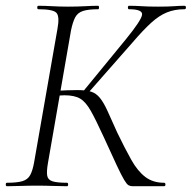

<svg xmlns="http://www.w3.org/2000/svg" viewBox="-24 -645 664 665"><path d="M435 0Q427 0 421 -3.5Q415 -7 406 -22Q397 -37 380.5 -72Q364 -107 335 -171Q308 -230 290.5 -261Q273 -292 253.5 -303.5Q234 -315 199 -315Q189 -315 178.5 -314Q168 -313 157 -312L159 -330Q215 -333 244 -333Q274 -333 291.5 -327.5Q309 -322 322 -306Q335 -290 348 -261.5Q361 -233 382 -186Q409 -130 431 -91Q453 -52 479.5 -32Q506 -12 544 -12Q549 -12 549 -6Q549 0 544 0ZM0 0Q-4 0 -4 -6Q-4 -12 0 -12Q35 -12 53.5 -17.5Q72 -23 80.5 -38.5Q89 -54 94 -82L175 -545Q183 -588 171.5 -600.5Q160 -613 109 -613Q105 -613 105 -619Q105 -625 109 -625Q131 -625 157 -623.5Q183 -622 212 -622Q244 -622 270.5 -623.5Q297 -625 316 -625Q319 -625 319 -619Q319 -613 316 -613Q282 -613 263.5 -607Q245 -601 236.5 -585Q228 -569 222 -540L142 -80Q137 -51 139.5 -36.5Q142 -22 158 -17Q174 -12 208 -12Q212 -12 212 -6Q212 0 208 0Q186 0 160 -1Q134 -2 104 -2Q74 -2 47 -1Q20 0 0 0ZM276 -317 262 -326 412 -509Q465 -574 468 -593.5Q471 -613 423 -613Q419 -613 419 -619Q419 -625 423 -625Q446 -625 467.5 -623.5Q489 -622 524 -622Q559 -622 578.5 -623.5Q598 -625 615 -625Q620 -625 620 -619Q620 -613 615 -613Q581 -613 554 -602Q527 -591 499.5 -566Q472 -541 436 -499Z"/></svg>

Font: Cormorant Infant Light
Style: Italic
Weight: 300
Italic angle: -10°
Designer: Christian Thalmann (Catharsis Fonts)
Foundry: Catharsis Fonts
Version: Version 4.001